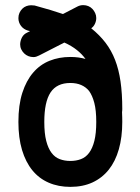

<svg xmlns="http://www.w3.org/2000/svg" viewBox="-20 -729 545 749"><path d="M89.8 -609.4Q72.3 -614.3 62 -627.9Q51.8 -641.6 51.8 -658.2Q51.8 -669.4 55.9 -678.7Q60.1 -688 66.9 -694.8Q73.7 -701.7 82.8 -705.1Q91.8 -708.5 101.6 -708.5Q107.9 -708.5 115.2 -707.5Q149.9 -698.2 177 -689.9Q204.1 -681.6 225.6 -674.3L282.2 -703.6Q292.5 -709 304.7 -709Q315.4 -709 324.7 -705.1Q334 -701.2 340.6 -694.1Q347.2 -687 351.3 -678Q355.5 -668.9 355.5 -658.7Q355.5 -647 350.3 -636Q345.2 -625 335.9 -618.7Q368.7 -592.3 391.6 -562.3Q414.6 -532.2 429 -495.1Q443.4 -458 450.2 -411.1Q457 -364.3 457 -303.7Q457 -301.3 456.8 -298.3Q456.5 -295.4 456.1 -291.5Q456.5 -279.3 456.8 -269.8Q457 -260.3 457 -253.4Q457 -193.8 443.6 -146.7Q430.2 -99.6 404.3 -67.1Q378.4 -34.7 340.8 -17.3Q303.2 0 254.4 0Q207.5 0 169.9 -16.4Q132.3 -32.7 106.2 -64.7Q80.1 -96.7 65.9 -144Q51.8 -191.4 51.8 -253.4Q51.8 -319.3 67.1 -366.9Q82.5 -414.6 109.4 -445.8Q136.2 -477.1 173.3 -491.9Q210.4 -506.8 254.4 -506.8Q287.1 -506.8 313.5 -499Q300.3 -517.6 279.8 -533.9Q259.3 -550.3 231 -563L132.8 -512.7Q127 -509.8 121.8 -508.1Q116.7 -506.3 110.4 -506.3Q100.1 -506.3 90.8 -510Q81.5 -513.7 74.5 -520.5Q67.4 -527.3 63 -536.4Q58.6 -545.4 58.6 -556.2Q59.1 -570.3 65.7 -583Q72.3 -595.7 86.4 -602.1L97.2 -607.4Q96.2 -607.9 94.2 -608.4Q92.3 -608.9 89.8 -609.4ZM327.6 -374Q315.4 -389.2 297.1 -397.2Q278.8 -405.3 254.4 -405.3Q201.7 -405.3 177.2 -368.4Q152.8 -331.5 152.8 -253.4Q152.8 -208.5 160.4 -179.2Q168 -149.9 181.2 -132.6Q194.3 -115.2 213.1 -108.2Q231.9 -101.1 254.4 -101.1Q276.9 -101.1 295.7 -108.2Q314.5 -115.2 327.6 -132.8Q340.8 -150.4 348.1 -179.4Q355.5 -208.5 355.5 -253.4Q355.5 -298.8 347.9 -327.6Q340.3 -356.4 327.6 -374Z"/></svg>

Font: TGL 0-17
Style: Regular
Weight: 400
Designer: Peter Wiegel
Foundry: Peter Wiegel
Version: Version 1.003 2010